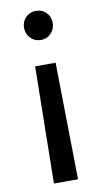

<svg xmlns="http://www.w3.org/2000/svg" viewBox="-85 -558 429 812"><g transform="rotate(-10 130.0 -152.0)"><path d="M191.4 -455.6Q191.4 -481.9 174.1 -499.8Q156.7 -517.6 130.4 -517.6Q104 -517.6 86.2 -499.8Q68.4 -481.9 68.4 -455.6Q68.4 -429.2 86.2 -410.9Q104 -392.6 130.4 -392.6Q156.7 -392.6 174.1 -410.9Q191.4 -429.2 191.4 -455.6ZM182.1 214.8 174.3 -287.1H86.4L78.6 214.8Z"/></g></svg>

Font: Giphurs SC
Style: Regular
Weight: 400
Version: Version 0.920